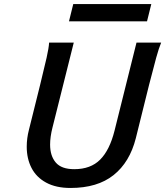

<svg xmlns="http://www.w3.org/2000/svg" viewBox="-20 -911 811 943"><path d="M711.9 -493.2 647 -231.9Q617.2 -114.3 537.8 -51Q458.5 12.2 326.2 12.2Q254.9 12.2 206.5 -14.2Q158.2 -40.5 134.8 -86.2Q111.3 -131.8 111.3 -190.4Q111.3 -231.9 122.1 -273.4L176.8 -493.2Q198.2 -580.1 209 -627.9Q219.7 -675.8 221.2 -701.7H342.3L237.8 -284.7Q226.1 -238.8 226.1 -200.7Q226.1 -145.5 253.9 -112.8Q281.7 -80.1 344.7 -80.1Q425.3 -80.1 471.9 -127Q518.6 -173.8 542.5 -269L650.4 -701.7H771.5Q760.3 -675.3 747.1 -627.4Q733.9 -579.6 711.9 -493.2ZM339.8 -891.1H723.1L702.1 -806.2H318.8Z"/></svg>

Font: Lesson One Medium
Style: Italic
Weight: 500
Italic angle: -14°
Designer: But Ko, Victor Gaultney, Annie Olsen, Julie Remington, Don Collingsworth, Eric Hays, Becca Hirsbrunner
Version: Version 1.100